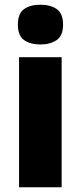

<svg xmlns="http://www.w3.org/2000/svg" viewBox="-20 -847 343 816"><path d="M152 -827Q194 -827 221 -808.5Q248 -790 248 -742Q248 -695 220.5 -676.5Q193 -658 152 -658Q109 -658 82.5 -676.5Q56 -695 56 -742Q56 -790 82.5 -808.5Q109 -827 152 -827ZM242 -604V-51H61V-604Z"/></svg>

Font: Noto Sans Tamil UI SemiCondensed Black
Style: Regular
Weight: 900
Width: 4
Designer: Jelle Bosma - Monotype Design Team
Foundry: Monotype Imaging Inc.
Version: Version 2.004; ttfautohint (v1.8.4.7-5d5b)